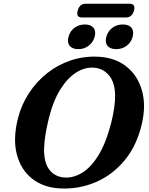

<svg xmlns="http://www.w3.org/2000/svg" viewBox="-20 -1026 820 1059"><path d="M515 -713.5Q610 -710.5 674 -661.5Q738 -612.5 762.2 -529.5Q786.5 -446.5 762.5 -343Q734.5 -222.5 667.5 -141.8Q600.5 -61 509 -21.8Q417.5 17.5 317 13.5Q221.5 10 158 -39.8Q94.5 -89.5 72.5 -175.8Q50.5 -262 79.5 -375Q99 -450.5 140.5 -513.5Q182 -576.5 239.8 -622.2Q297.5 -668 367.8 -692Q438 -716 515 -713.5ZM337 -47Q384 -44 431.8 -72.2Q479.5 -100.5 521.5 -167.2Q563.5 -234 593 -347Q604.5 -393.5 609.8 -430.8Q615 -468 615 -498Q614 -571.5 581.2 -610.2Q548.5 -649 499.5 -652.5Q451 -657 402.5 -627.5Q354 -598 313.5 -534Q273 -470 248.5 -370Q235.5 -317 229.5 -275.2Q223.5 -233.5 223 -201.5Q223 -124.5 254.5 -87Q286 -49.5 337 -47ZM412 -755Q379 -755 364.2 -773.5Q349.5 -792 358 -823Q366 -854 390.5 -872.5Q415 -891 448.5 -891Q481.5 -891 496 -872.5Q510.5 -854 502 -823Q493.5 -792.5 469.2 -773.8Q445 -755 412 -755ZM621 -755Q587.5 -755 572.8 -773.5Q558 -792 566.5 -823Q575 -854 599.5 -872.5Q624 -891 657 -891Q691 -891 705.5 -872.5Q720 -854 711.5 -823Q703.5 -792.5 679 -773.8Q654.5 -755 621 -755ZM408.5 -967Q418.5 -1005.5 453.5 -1005.5H694.5Q729 -1005.5 719 -967.5Q708.5 -929.5 673.5 -929.5H433Q398 -929.5 408.5 -967Z"/></svg>

Font: Fraunces 9pt S050 SemiBold
Style: Italic
Weight: 600
Italic angle: -16°
Version: Version 1.000; ttfautohint (v1.8.3)